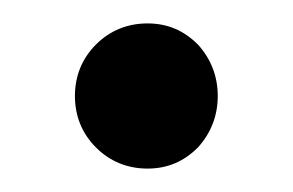

<svg xmlns="http://www.w3.org/2000/svg" viewBox="-20 -138 250 164"><path d="M106 6C106 6 106 6 106 6C123 6 137 0 149 -12C160 -24 166 -39 166 -56C166 -56 166 -56 166 -56C166 -73 160 -88 149 -100C137 -112 123 -118 106 -118C106 -118 106 -118 106 -118C89 -118 74 -112 62 -100C50 -88 44 -73 44 -56C44 -56 44 -56 44 -56C44 -39 50 -24 62 -12C74 0 89 6 106 6Z"/></svg>

Font: Girnar Poppins
Style: Regular
Weight: 500
Designer: Ninad Kale (Devanagari), Jonny Pinhorn (Latin)
Foundry: Indian Type Foundry
Version: ""